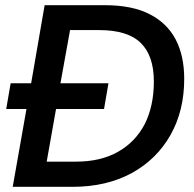

<svg xmlns="http://www.w3.org/2000/svg" viewBox="-20 -720 747 740"><path d="M82 -300H4L21 -399H100L152 -700H384Q489 -700 556.5 -665.5Q624 -631 657 -568Q690 -505 690 -416Q690 -293 637 -199.5Q584 -106 488 -53Q390 0 261 0H29ZM273 -97Q368 -97 435 -135Q502 -173 538 -242Q573 -312 573 -406Q573 -505 522.5 -554.5Q472 -604 363 -604H250L213 -399H398L381 -300H196L160 -97Z"/></svg>

Font: Rethink Sans SemiBold
Style: Italic
Weight: 600
Italic angle: -10°
Designer: The Rethink Sans project authors (Hans Thiessen). DM Sans designed by Colophon Foundry.
Foundry: Rethink Communications LLC
Version: Version 1.001